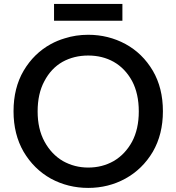

<svg xmlns="http://www.w3.org/2000/svg" viewBox="-20 -919 872 949"><path d="M231.4 -36.1Q147.5 -83 96.7 -168.9Q46.9 -254.9 46.9 -369.1Q46.9 -484.4 96.7 -569.3Q147.5 -655.3 231.4 -701.2Q263.7 -718.8 299.8 -729.5Q354.5 -747.1 416 -747.1Q515.6 -747.1 600.6 -701.2Q684.6 -655.3 735.4 -569.3Q785.2 -484.4 785.2 -369.1Q785.2 -254.9 735.4 -168.9Q684.6 -83 599.6 -36.1Q515.6 9.8 416 9.8Q316.4 9.8 231.4 -36.1ZM542 -123Q598.6 -156.2 632.8 -218.8Q666 -281.2 666 -368.2Q666 -456.1 632.8 -518.6Q598.6 -581.1 542 -613.3Q486.3 -644.5 416 -644.5Q345.7 -644.5 289.1 -613.3Q232.4 -581.1 199.2 -517.6Q166 -456.1 166 -368.2Q166 -281.2 200.2 -218.8Q234.4 -156.2 291 -123Q348.6 -90.8 416 -90.8Q485.4 -90.8 542 -123ZM247.1 -899.4Q331.1 -899.4 585 -899.4Q585 -877.9 585 -816.4Q543 -816.4 416 -816.4Q374 -816.4 247.1 -816.4Q247.1 -836.9 247.1 -899.4Z"/></svg>

Font: Alata=Ham
Style: Regular
Weight: 400
Designer: Spyros Zevelakis, Eben Sorkin
Version: Version 1.004